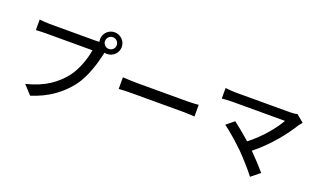

<svg xmlns="http://www.w3.org/2000/svg" viewBox="-88 -1352 3176 1917"><g transform="rotate(20 1500.0 -393.0)"><path d="M805 -725C805 -759 833 -788 867 -788C901 -788 930 -759 930 -725C930 -691 901 -663 867 -663C833 -663 805 -691 805 -725ZM752 -725C752 -716 753 -707 755 -698C739 -696 724 -696 712 -696C662 -696 292 -696 227 -696C194 -696 147 -700 119 -703V-591C145 -593 185 -595 227 -595C292 -595 660 -595 719 -595C705 -504 662 -376 594 -288C511 -184 398 -98 203 -50L289 44C470 -13 595 -109 686 -227C767 -334 813 -492 836 -594L840 -613C849 -611 858 -610 867 -610C931 -610 983 -661 983 -725C983 -788 931 -840 867 -840C803 -840 752 -788 752 -725Z M1097 -446V-322C1131 -325 1191 -327 1246 -327C1339 -327 1708 -327 1790 -327C1834 -327 1880 -323 1902 -322V-446C1877 -444 1838 -440 1790 -440C1709 -440 1339 -440 1246 -440C1192 -440 1130 -444 1097 -446Z M2444 -156C2508 -90 2589 0 2629 54L2721 -20C2681 -68 2616 -138 2557 -197C2710 -317 2838 -479 2910 -597C2917 -607 2928 -619 2939 -632L2860 -697C2843 -691 2815 -688 2783 -688C2680 -688 2261 -688 2205 -688C2171 -688 2124 -692 2097 -696V-584C2118 -586 2165 -590 2205 -590C2271 -590 2679 -590 2767 -590C2718 -504 2613 -370 2481 -269C2414 -328 2339 -389 2301 -417L2219 -350C2275 -311 2384 -215 2444 -156Z"/></g></svg>

Font: Noto Sans CJK TC Medium
Style: Regular
Weight: 500
Designer: Ryoko NISHIZUKA 西塚涼子 (kana, bopomofo & ideographs); Paul D. Hunt (Latin, Greek & Cyrillic); Sandoll Communications 산돌커뮤니
Foundry: Adobe
Version: Version 2.004;hotconv 1.0.118;makeotfexe 2.5.65603